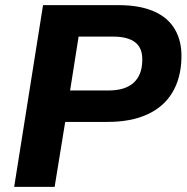

<svg xmlns="http://www.w3.org/2000/svg" viewBox="-20 -725 724 745"><path d="M35 0 147 -705H441Q522 -705 577 -681Q632 -657 659 -610.5Q686 -564 684 -499Q682 -421 648.5 -365.5Q615 -310 551.5 -281Q488 -252 398 -252H233L192 0ZM252 -374H402Q465 -374 498 -403.5Q531 -433 532 -489Q534 -537 505.5 -560Q477 -583 418 -583H285Z"/></svg>

Font: Nunito Sans 11pt ExtraBold
Style: Italic
Weight: 800
Italic angle: -9°
Version: Version 3.101;gftools[0.9.27]